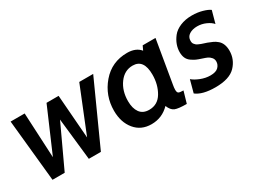

<svg xmlns="http://www.w3.org/2000/svg" viewBox="-44 -917 1760 1337"><g transform="rotate(-30 835.5 -248.0)"><path d="M713 -497 488 0H391L354 -337L197 0H99L49 -497H162L180 -135L331 -485H428L455 -135L601 -497Z M1214 -497 1156 -153Q1152 -132 1152 -115Q1152 -94 1161.5 -88.5Q1171 -83 1200 -83L1173 10Q1105 10 1079 -1Q1053 -12 1037 -52Q977 10 891 10Q808 10 759 -49.5Q710 -109 710 -202Q710 -323 788 -414.5Q866 -506 990 -506Q1060 -506 1095 -463L1111 -497ZM979 -410Q913 -410 870.5 -352Q828 -294 828 -211Q828 -153 852.5 -119Q877 -85 927 -85Q996 -85 1032 -146Q1068 -207 1068 -287Q1068 -410 979 -410Z M1405 10Q1301 10 1251 -29L1278 -129Q1299 -110 1338 -94.5Q1377 -79 1416 -79Q1460 -79 1479.5 -98.5Q1499 -118 1499 -144Q1499 -163 1487 -176.5Q1475 -190 1462 -196Q1449 -202 1424 -210Q1396 -219 1381.5 -225.5Q1367 -232 1347.5 -245.5Q1328 -259 1319 -279Q1310 -299 1310 -327Q1310 -356 1320.5 -385.5Q1331 -415 1353 -443Q1375 -471 1416 -488.5Q1457 -506 1511 -506Q1555 -506 1594 -495Q1633 -484 1651 -470L1624 -372Q1608 -392 1574.5 -407Q1541 -422 1505 -422Q1467 -422 1441 -405.5Q1415 -389 1415 -357Q1415 -348 1417 -341Q1419 -334 1425 -327.5Q1431 -321 1435 -317.5Q1439 -314 1451 -309Q1463 -304 1467.5 -302Q1472 -300 1488.5 -295Q1505 -290 1510 -288Q1534 -279 1550 -271.5Q1566 -264 1582.5 -250Q1599 -236 1607.5 -214Q1616 -192 1616 -163Q1616 -93 1567 -41.5Q1518 10 1405 10Z"/></g></svg>

Font: Cabin
Style: SemiBold Italic
Weight: 600
Designer: Pablo Impallari
Foundry: Pablo Impallari. www.impallari.com Igino Marini. www.ikern.com
Version: Version 1.005